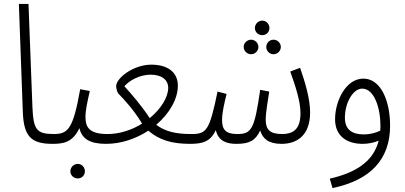

<svg xmlns="http://www.w3.org/2000/svg" viewBox="-20 -727 2060 977"><path d="M247 5C271 5 281 -7 281 -21C281 -34 274 -45 254 -45C165 -45 150 -68 145 -182L125 -707H76L96 -161C100 -35 136 5 247 5Z M376 181C396 181 412 165 412 145C412 124 396 107 376 107C355 107 338 124 338 145C338 165 355 181 376 181Z M247 5C302 5 350 -2 384 -75C397 -21 436 5 520 5C544 5 554 -7 554 -21C554 -34 547 -45 526 -45C432 -45 415 -82 415 -131C415 -169 425 -210 437 -264L388 -273C352 -70 326 -45 254 -45Z M520 5C598 5 673 -22 735 -62C790 -14 856 5 947 5C968 5 981 -4 981 -21C981 -37 971 -45 953 -45C874 -45 820 -58 775 -92C842 -149 885 -223 885 -291C885 -362 830 -398 750 -398C659 -398 571 -330 571 -288C571 -278 577 -256 582 -251C612 -221 663 -165 703 -98C652 -66 590 -45 527 -45ZM613 -288C637 -317 691 -347 746 -347C807 -347 836 -317 836 -281C836 -231 798 -172 742 -126C701 -188 654 -243 613 -288Z M1315 -548C1335 -548 1351 -564 1351 -584C1351 -605 1335 -622 1315 -622C1294 -622 1277 -605 1277 -584C1277 -564 1294 -548 1315 -548ZM1258 -451C1278 -451 1295 -468 1295 -488C1295 -508 1278 -525 1258 -525C1237 -525 1220 -508 1220 -488C1220 -468 1237 -451 1258 -451ZM1372 -451C1392 -451 1409 -468 1409 -488C1409 -508 1392 -525 1372 -525C1351 -525 1335 -508 1335 -488C1335 -468 1351 -451 1372 -451Z M947 5C1011 5 1051 -6 1078 -65C1092 -7 1136 5 1183 5C1248 5 1280 -11 1304 -63C1317 -21 1346 5 1413 5C1487 5 1558 -34 1558 -155C1558 -226 1531 -313 1507 -382L1457 -363C1483 -289 1509 -214 1509 -150C1509 -64 1466 -45 1416 -45C1355 -45 1332 -66 1332 -118C1332 -153 1343 -216 1350 -261L1304 -270C1275 -71 1261 -45 1188 -45C1132 -45 1109 -64 1110 -119C1111 -160 1122 -203 1133 -249L1087 -261C1046 -62 1031 -45 954 -45Z M1672 230C1865 190 1965 84 1965 -87C1965 -214 1918 -327 1829 -327C1741 -327 1685 -215 1685 -120C1685 -34 1746 5 1825 5C1854 5 1883 -1 1907 -11C1879 98 1786 153 1658 182ZM1735 -128C1735 -205 1777 -276 1823 -276C1884 -276 1916 -179 1916 -85C1916 -77 1915 -69 1915 -62C1892 -51 1862 -43 1832 -43C1777 -43 1735 -63 1735 -128Z"/></svg>

Font: Noto Sans Arabic Cond Light
Style: Regular
Weight: 300
Width: 3
Designer: Monotype Design Team, Nadine Chahine, Nizar Qandah and Khaled Hosny
Foundry: Monotype Imaging Inc.
Version: Version 2.012